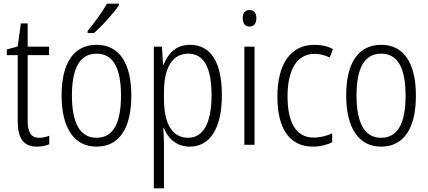

<svg xmlns="http://www.w3.org/2000/svg" viewBox="-20 -785 2323 1041"><path d="M192 -38C146 -38 130 -70 130 -133V-486H246V-532H130V-658H93L76 -533L17 -517V-486H76V-130C76 -35 107 10 180 10C207 10 229 5 247 -3V-49C233 -43 212 -38 192 -38Z M625 -757V-765H560C533 -718 495 -666 455 -617V-606H490C533 -644 596 -713 625 -757ZM692 -267C692 -439 629 -542 504 -542C379 -542 314 -443 314 -267C314 -93 381 10 503 10C629 10 692 -93 692 -267ZM370 -267C370 -413 411 -494 504 -494C598 -494 636 -408 636 -267C636 -118 595 -38 503 -38C412 -38 370 -121 370 -267Z M1010 -542C934 -542 891 -495 867 -434H864L858 -532H814V236H869V-8C869 -36 867 -66 865 -90H869C890 -36 935 10 1009 10C1116 10 1183 -85 1183 -269C1183 -451 1121 -542 1010 -542ZM1001 -494C1087 -494 1127 -415 1127 -269C1127 -110 1078 -38 1000 -38C915 -38 869 -112 869 -249V-285C869 -416 913 -494 1001 -494Z M1333 -731C1308 -731 1296 -713 1296 -686C1296 -658 1309 -641 1333 -641C1357 -641 1370 -658 1370 -686C1370 -713 1358 -731 1333 -731ZM1360 -532H1305V0H1360Z M1677 10C1714 10 1753 1 1781 -14V-62C1750 -48 1716 -39 1681 -39C1583 -39 1539 -124 1539 -262C1539 -412 1593 -493 1686 -493C1713 -493 1742 -486 1768 -473L1785 -519C1758 -534 1724 -542 1684 -542C1558 -542 1484 -441 1484 -261C1484 -88 1549 10 1677 10Z M2235 -267C2235 -439 2172 -542 2047 -542C1922 -542 1857 -443 1857 -267C1857 -93 1924 10 2046 10C2172 10 2235 -93 2235 -267ZM1913 -267C1913 -413 1954 -494 2047 -494C2141 -494 2179 -408 2179 -267C2179 -118 2138 -38 2046 -38C1955 -38 1913 -121 1913 -267Z"/></svg>

Font: Noto Sans Devanagari Condensed Light
Style: Regular
Weight: 300
Width: 3
Designer: Jelle Bosma - Monotype Design Team
Foundry: Monotype Imaging Inc.
Version: Version 2.004